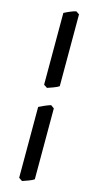

<svg xmlns="http://www.w3.org/2000/svg" viewBox="-146 -809 524 1046"><g transform="rotate(15 116.0 -286.0)"><path d="M163.6 -354Q154.3 -347.2 132.1 -338.9Q109.9 -330.6 98.6 -327.1L79.1 -339.8V-744.6Q92.8 -752 111.6 -760Q130.4 -768.1 145 -771.5L163.6 -759.3ZM163.6 170.9Q154.3 178.2 132.1 186.3Q109.9 194.3 98.6 198.2L79.1 185.1V-214.4Q92.8 -221.7 111.6 -229.7Q130.4 -237.8 145 -242.2Q152.8 -236.8 163.6 -229Z"/></g></svg>

Font: Namdhinggo Medium
Style: Regular
Weight: 500
Designer: Victor Gaultney
Foundry: SIL International
Version: Version 3.001